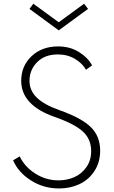

<svg xmlns="http://www.w3.org/2000/svg" viewBox="-20 -1018 623 1052"><path d="M303.2 14.6Q218.3 14.6 148.9 -29.8Q79.6 -74.2 51.8 -139.6L87.9 -161.1Q115.7 -103.5 173.8 -66.7Q231.9 -29.8 300.3 -29.8Q347.7 -29.8 387.7 -47.6Q427.7 -65.4 453.6 -102.5Q479.5 -139.6 479.5 -189.9Q479.5 -254.9 434.8 -296.6Q390.1 -338.4 280.3 -377Q96.2 -441.4 96.2 -575.2Q96.2 -656.7 153.1 -710.2Q210 -763.7 297.9 -763.7Q363.8 -763.7 413.1 -732.7Q462.4 -701.7 484.4 -659.7L451.2 -635.7Q432.1 -670.4 391.1 -695.1Q350.1 -719.7 296.4 -719.7Q225.1 -719.7 183.3 -677.2Q141.6 -634.8 141.6 -574.7Q141.6 -522.5 181.4 -483.4Q221.2 -444.3 304.2 -415Q424.3 -373 476.6 -322.5Q528.8 -272 528.8 -192.4Q528.8 -128.4 497.1 -80.3Q465.3 -32.2 414.8 -8.8Q364.3 14.6 303.2 14.6ZM141.6 -969.2 162.6 -997.6 301.8 -896 440.9 -997.6 462.4 -969.2 301.8 -851.6Z"/></svg>

Font: Spartan MB Light
Style: Regular
Weight: 300
Designer: Matt Bailey, Mirko Velimirovic
Foundry: Matt Bailey
Version: Version 1.005